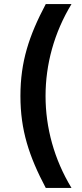

<svg xmlns="http://www.w3.org/2000/svg" viewBox="-20 -760 400 940"><path d="M330 -740H204C122 -585 80 -458 80 -290C80 -123 122 5 204 160H330C245 20 203 -135 203 -290C203 -445 245 -600 330 -740Z"/></svg>

Font: KT Kiyosuna Sans Bold
Style: Regular
Weight: 700
Designer: [Zen Kaku Gothic] Yoshimichi Ohira
Version: Version 1.010;Glyphs 3.1.2 (3151)